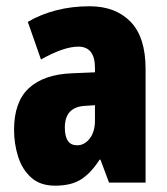

<svg xmlns="http://www.w3.org/2000/svg" viewBox="-20 -583 534 613"><path d="M266.1 -563Q348.6 -563 396.7 -513.7Q444.8 -464.4 444.8 -362.8V0H328.1L300.8 -73.2H297.9Q271 -31.2 239.5 -10.7Q208 9.8 155.8 9.8Q108.4 9.8 79.6 -16.1Q50.8 -42 37.8 -83Q24.9 -124 24.9 -168.9Q24.9 -257.8 72.5 -301.8Q120.1 -345.7 210.9 -349.1L283.2 -352.1V-366.2Q283.2 -434.1 230 -434.1Q183.6 -434.1 110.8 -393.1L68.8 -513.2Q109.4 -537.1 159.2 -550Q209 -563 266.1 -563ZM283.2 -247.1 252.9 -245.1Q187 -242.2 187 -175.8Q187 -119.1 226.1 -119.1Q250 -119.1 266.6 -140.9Q283.2 -162.6 283.2 -198.2Z"/></svg>

Font: Open Sans Condensed ExtraBold
Style: Regular
Weight: 800
Width: 3
Designer: Monotype Design Team
Foundry: Monotype Imaging Inc.
Version: Version 3.000; ttfautohint (v1.8.4)